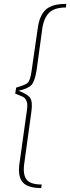

<svg xmlns="http://www.w3.org/2000/svg" viewBox="-20 -788 356 973"><path d="M316 -768 314 -750Q256 -750 229 -723.5Q202 -697 194 -641L166 -436Q157 -377 140 -358Q123 -339 74 -328Q120 -311 133 -291.5Q146 -272 139 -222L103 40Q95 95 114 121Q133 147 191 147L189 165Q120 165 94.5 135Q69 105 79 38L117 -234Q121 -262 114 -277Q107 -292 97 -297Q87 -302 57 -314L62 -344Q109 -358 119 -367Q134 -381 140 -428L171 -643Q180 -711 213 -740Q246 -769 316 -768Z"/></svg>

Font: Ezarion Thin
Style: Italic
Weight: 250
Italic angle: -8°
Designer: Natanael Gama
Version: Version 1.001;PS 001.001;hotconv 1.0.70;makeotf.lib2.5.58329